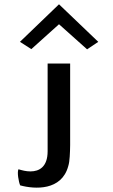

<svg xmlns="http://www.w3.org/2000/svg" viewBox="-20 -768 527 895"><path d="M74 96C143 115 267 121 298 7C302 -6 304 -21 305 -38C306 -56 307 -73 307 -92V-472H202V-63C202 10 163 31 122 31C101 31 83 26 66 21C59 35 67 80 74 96ZM73 -573 126 -539 255 -655 386 -538 438 -573 255 -748Z"/></svg>

Font: Bluebird
Style: LiNrw
Weight: 300
Designer: Jasper
Foundry: Cannot Into Space Fonts
Version: Version 0.98